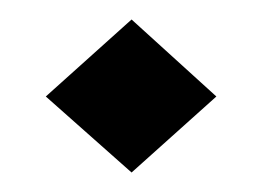

<svg xmlns="http://www.w3.org/2000/svg" viewBox="-20 -133 279 197"><path d="M202 -34 115 44 27 -34 115 -113Z"/></svg>

Font: RailwayN12
Style: Semibold
Weight: 400
Version: 1999; 1.0, initial release  Kernus: V2.0